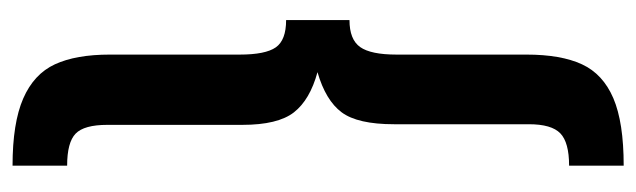

<svg xmlns="http://www.w3.org/2000/svg" viewBox="-374 -503 1014 306"><g transform="rotate(90 133.0 -350.0)"><path d="M244 -750Q207 -750 192.5 -736Q178 -722 178 -686V-471Q178 -413 159 -387.5Q140 -362 95 -349Q139 -337 159 -311.5Q179 -286 179 -229V-14Q179 23 193 36.5Q207 50 244 50V137Q176 137 137 120Q98 103 82.5 69.5Q67 36 67 -18V-225Q67 -266 55.5 -282.5Q44 -299 12 -299V-400Q43 -400 55 -417Q67 -434 67 -475V-682Q67 -737 82.5 -770.5Q98 -804 136.5 -820.5Q175 -837 244 -837Z"/></g></svg>

Font: Fira Sans Extra Condensed Medium
Style: Regular
Weight: 500
Width: 1
Designer: Carrois Corporate & Edenspiekermann AG
Foundry: Carrois Corporate GbR & Edenspiekermann AG
Version: Version 4.203